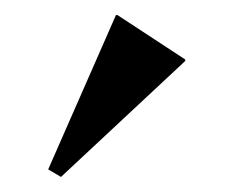

<svg xmlns="http://www.w3.org/2000/svg" viewBox="-20 -785 310 255"><path d="M61 -550 44 -560 134 -765H136L226 -706V-704Z"/></svg>

Font: Platypi Light Light
Style: Regular
Weight: 300
Version: Version 1.200